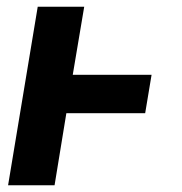

<svg xmlns="http://www.w3.org/2000/svg" viewBox="-20 -550 540 570"><path d="M4 0 92 -530H230L196 -328H430L411 -214H177L142 0Z"/></svg>

Font: Iosevka Slab Heavy Oblique
Style: Regular
Weight: 900
Italic angle: -9°
Monospace: yes
Designer: Belleve Invis
Foundry: Belleve Invis
Version: Version 11.1.1; ttfautohint (v1.8.3)